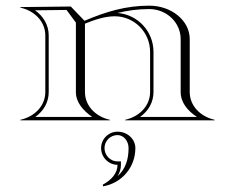

<svg xmlns="http://www.w3.org/2000/svg" viewBox="-20 -425 820 678"><path d="M395 157C395 187 373 211 343 227L344 233C410.6 221.6 458 165.4 458 98C458 66 429.8 40 395 40C363 40 337 66 337 98C337 130 363 157 395 157ZM395 145C369.9 145 349 123.6 349 98C349 72.6 369.6 52 395 52C416.5 52 434 72.6 434 98C434 137.5 423.3 172.4 394.9 197.3C402.7 185 407 171.8 407 157V145ZM140 -100C140 -51 102 -13 52 -2V0H368V-2C318 -13 280 -51 280 -100V-341.4C313 -355.1 350.7 -367.5 385.1 -367.5C454 -367.5 510 -311.3 510 -242V-100C510 -51 472 -13 422 -2V0H738V-2C688 -13 650 -51 650 -100V-287C650 -352.1 585.9 -405 507 -405C424.4 -405 354.8 -384 278.4 -351.6L230 -402L52 -400V-398C102 -387 140 -349 140 -300ZM248 -345.2V-100C248 -63.9 272.7 -35.3 305.5 -12H104.5C133.6 -32.7 152 -63.3 152 -100V-300C152 -337.4 132 -368.7 103.7 -388.6L214.9 -389.9ZM394.8 -379.2C430.8 -388 467.6 -393 507 -393C568.3 -393 618 -345.5 618 -287V-100C618 -63.4 642 -34.1 675.5 -12H474.5C503.6 -32.7 522 -63.3 522 -100V-242C522 -314.5 465.9 -374 394.8 -379.2Z"/></svg>

Font: Sortefax
Style: Medium
Weight: 500
Designer: gluk
Foundry: gluk
Version: Version 0.261